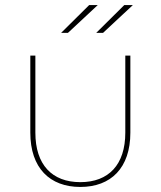

<svg xmlns="http://www.w3.org/2000/svg" viewBox="-20 -737 636 760"><path d="M298 3C419 3 496 -72 496 -212V-517H476V-212C476 -85 410 -16 298 -16C186 -16 120 -85 120 -212V-517H100V-212C100 -72 177 3 298 3ZM361 -607H388L506 -717H472ZM222 -607H249L367 -717H333Z"/></svg>

Font: Chess Sans Thin
Style: Regular
Weight: 100
Designer: Wolf Bōese
Foundry: Wolf Bōese
Version: Version 7.223;Glyphs 3.3 (3306)